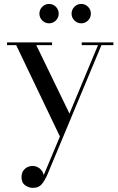

<svg xmlns="http://www.w3.org/2000/svg" viewBox="-20 -671 588 955"><path d="M336 -603Q336 -623 350.2 -637.2Q364.4 -651.4 384 -651.4Q404 -651.4 418 -637.2Q432 -623 432 -603Q432 -583.4 418 -569.2Q404 -555 384 -555Q364.4 -555 350.2 -569.2Q336 -583.4 336 -603ZM176 -603Q176 -623 190.2 -637.2Q204.4 -651.4 224 -651.4Q244 -651.4 258 -637.2Q272 -623 272 -603Q272 -583.4 258 -569.2Q244 -555 224 -555Q204.4 -555 190.2 -569.2Q176 -583.4 176 -603ZM239 -446.5H160.5L325.5 -106L467.5 -446.5H386.5V-460H544V-446.5H484.5L215.5 198Q202 228.5 187 246Q172 263.5 143.5 263.5Q124.5 263.5 105.8 251Q87 238.5 87 210Q87 185 102.8 169.8Q118.5 154.5 142.5 154.5Q161.5 154.5 177.2 166.8Q193 179 197.5 200L278 8L60.5 -446.5H15V-460H239Z"/></svg>

Font: Bodoni Moda 16pt
Style: Regular
Weight: 400
Version: Version 2.3